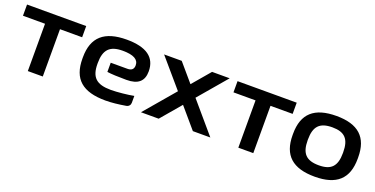

<svg xmlns="http://www.w3.org/2000/svg" viewBox="-24 -1430 4216 2159"><g transform="rotate(20 2084.0 -350.0)"><path d="M301 0H480V-566H745V-700H37V-566H301Z M1580 -461C1580 -629 1462 -713 1227 -713C961 -713 830 -599 830 -358V-342C830 -98 959 13 1234 13C1305 13 1388 4 1475 -11C1504 -16 1522 -38 1522 -65V-147C1452 -133 1324 -120 1250 -120C1078 -120 1009 -183 1009 -346V-354C1009 -512 1071 -580 1227 -580C1356 -580 1419 -545 1419 -475C1419 -430 1395 -407 1344 -407H1145V-297C1191 -290 1276 -286 1376 -286C1514 -286 1580 -343 1580 -461Z M1677 -700 1965 -364 1655 0H1867L2071 -240L2276 0H2485L2175 -363L2462 -700H2251L2070 -487L1888 -700Z M2820 0H2999V-566H3264V-700H2556V-566H2820Z M3345 -358V-342C3345 -101 3473 13 3737 13C3997 13 4124 -101 4124 -342V-358C4124 -599 3997 -713 3737 -713C3473 -713 3345 -599 3345 -358ZM3524 -346V-354C3524 -512 3586 -577 3737 -577C3885 -577 3946 -512 3946 -354V-346C3946 -188 3885 -123 3737 -123C3586 -123 3524 -188 3524 -346Z"/></g></svg>

Font: LT Wave UI Medium
Style: Regular
Weight: 500
Designer: Daniel Lyons
Foundry: New Value
Version: Version 2.5 (Glyphs App)